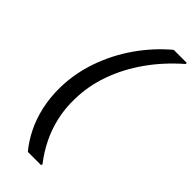

<svg xmlns="http://www.w3.org/2000/svg" viewBox="-301 -857 1047 1047"><g transform="rotate(45 222.5 -333.0)"><path d="M175 145Q138 101 109.5 44Q81 -13 65.5 -81.5Q50 -150 51 -227Q53 -338 90 -444.5Q127 -551 192.5 -645Q258 -739 344 -811H445L444 -802Q354 -724 289 -632Q224 -540 188.5 -440Q153 -340 152 -239Q150 -168 165 -101Q180 -34 209.5 25.5Q239 85 279 136L277 145Z"/></g></svg>

Font: DM Sans 20pt Medium
Style: Italic
Weight: 500
Italic angle: -10°
Version: Version 4.004;gftools[0.9.30]